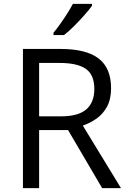

<svg xmlns="http://www.w3.org/2000/svg" viewBox="-20 -965 657 985"><path d="M290.5 -713.9Q422.4 -713.9 486.1 -664.8Q549.8 -615.7 549.8 -512.7Q549.8 -456.1 529.3 -418.2Q508.8 -380.4 475.6 -356.9Q442.4 -333.5 404.8 -320.8L600.6 0H503.9L329.1 -297.9H180.7V0H97.7V-713.9ZM285.6 -642.1H180.7V-368.2H293.9Q381.3 -368.2 422.6 -403.8Q463.9 -439.5 463.9 -508.8Q463.9 -581.5 420.2 -611.8Q376.5 -642.1 285.6 -642.1ZM452.1 -945.3V-935.5Q439 -917 414.1 -888.7Q389.2 -860.4 360.8 -832Q332.5 -803.7 308.6 -785.2H254.4V-796.9Q270 -815.4 288.6 -841.6Q307.1 -867.7 324.7 -895.3Q342.3 -922.9 354 -945.3Z"/></svg>

Font: Open Sans
Style: Regular
Weight: 400
Designer: Monotype Design Team
Foundry: Monotype Imaging Inc.
Version: Version 3.000; ttfautohint (v1.8.4)